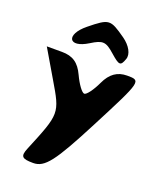

<svg xmlns="http://www.w3.org/2000/svg" viewBox="-182 -948 1049 1260"><g transform="rotate(20 342.0 -318.5)"><path d="M140 -358C256 -162 256 -163 137 125C112 186 125 200 204 200C285 200 336 133 495 -175C687 -546 688 -550 589 -550C521 -550 474 -517 441 -446C414 -388 380 -342 364 -342C348 -342 314 -388 287 -446C253 -520 208 -550 133 -550H27ZM231 -761C115 -667 160 -588 285 -666C360 -713 383 -711 447 -654C514 -595 525 -594 545 -650C559 -687 531 -739 477 -777C360 -859 352 -859 231 -761Z"/></g></svg>

Font: Hussar Skorodowane
Style: Bold
Weight: 700
Foundry: Cannot Into Space Fonts
Version: Version 0.892